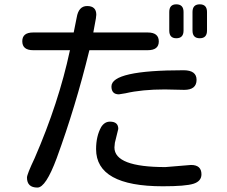

<svg xmlns="http://www.w3.org/2000/svg" viewBox="-20 -804 1040 879"><path d="M103.5 8.8Q103.5 -5.9 138.7 -80.1Q249 -334 299.8 -572.3L300.8 -574.2H131.8Q82 -574.2 82 -615.2Q82 -655.3 131.8 -655.3H317.4L331.1 -723.6Q339.8 -776.4 378.9 -776.4Q420.9 -776.4 420.9 -736.3L418.9 -718.8L407.2 -655.3H656.2Q707 -655.3 707 -614.3Q707 -574.2 656.2 -574.2H389.6L388.7 -572.3Q326.2 -316.4 239.3 -79.1Q189.5 54.7 151.4 54.7Q103.5 54.7 103.5 8.8ZM443.4 -222.7Q459 -247.1 483.4 -247.1Q521.5 -247.1 521.5 -213.9L505.9 -150.4L503.9 -128.9Q503.9 -39.1 737.3 -39.1L854.5 -48.8Q902.3 -48.8 902.3 -5.9Q902.3 25.4 866.2 37.1Q830.1 48.8 725.6 48.8Q419.9 48.8 419.9 -121.1Q419.9 -180.7 443.4 -222.7ZM820.3 -482.4Q879.9 -482.4 879.9 -438.5Q879.9 -392.6 823.2 -392.6L734.4 -394.5Q629.9 -394.5 554.7 -377L524.4 -372.1Q490.2 -372.1 490.2 -408.2Q490.2 -482.4 820.3 -482.4ZM754.9 -749Q754.9 -784.2 787.1 -784.2Q820.3 -784.2 820.3 -749V-664.1Q820.3 -628.9 787.1 -628.9Q754.9 -628.9 754.9 -664.1ZM861.3 -749Q861.3 -784.2 894.5 -784.2Q927.7 -784.2 927.7 -749V-664.1Q927.7 -628.9 894.5 -628.9Q861.3 -628.9 861.3 -664.1Z"/></svg>

Font: jf-openhuninn-2.0
Style: Regular
Weight: 400
Designer: [Kosugi Maru]
Designed by MOTOYA      

[Varela Round]
Joe Prince (Latin component); Avraham Cornfeld (Hebrew component)
Foundry: justfont CO.,LTD.
Version: 2.0